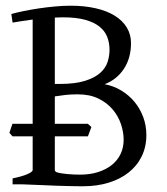

<svg xmlns="http://www.w3.org/2000/svg" viewBox="-20 -650 590 677"><path d="M201.7 -588.9Q194.8 -588.9 187.7 -588.6Q180.7 -588.4 173.3 -587.9V-354H189.9Q245.6 -354 280 -365Q314.5 -376 333.5 -393.1Q352.5 -410.2 359.4 -431.6Q366.2 -453.1 366.2 -474.1Q366.2 -498.5 358.2 -519.5Q350.1 -540.5 331.1 -555.9Q312 -571.3 280.5 -580.1Q249 -588.9 201.7 -588.9ZM290 -169.4H173.3V-50.8Q173.3 -46.9 177.7 -43.5Q186 -40.5 196.8 -38.8Q207.5 -37.1 218.8 -36.1Q230 -35.2 241.2 -34.7Q252.4 -34.2 262.2 -34.2Q297.4 -34.2 325.7 -43.2Q354 -52.2 374.3 -68.4Q394.5 -84.5 405.3 -107.2Q416 -129.9 416 -157.2Q416 -184.1 406.5 -212.4Q397 -240.7 377.2 -264.2Q357.4 -287.6 326.9 -302.5Q296.4 -317.4 253.9 -317.4Q230.5 -317.4 210.7 -315.2Q190.9 -313 173.3 -310.1V-213.4H290L302.2 -202.1ZM496.1 -173.8Q496.1 -132.3 479.7 -98.9Q463.4 -65.4 433.8 -42Q404.3 -18.6 363.3 -5.9Q322.3 6.8 272.9 6.8Q262.2 6.8 247.3 6.6Q232.4 6.3 215.3 5.9Q198.2 5.4 180.2 4.9Q162.1 4.4 145 3.4Q104.5 2 60.1 0H24.4V-21Q57.6 -27.8 76.4 -35.9Q95.2 -43.9 95.2 -50.8V-169.4H23.9L13.2 -181.6Q15.6 -189 18.3 -197.3Q21 -205.6 23.9 -213.4H95.2V-581.1Q76.7 -578.6 58.8 -575.9Q41 -573.2 24.4 -570.3L20 -600.6Q39.1 -606 64.2 -611.1Q89.4 -616.2 117.2 -620.4Q145 -624.5 173.8 -627.2Q202.6 -629.9 229 -629.9Q277.8 -629.9 317.4 -620.8Q356.9 -611.8 384.5 -594.7Q412.1 -577.6 427 -553.2Q441.9 -528.8 441.9 -498Q441.9 -445.3 417 -407.5Q392.1 -369.6 349.1 -353Q380.4 -347.2 407.2 -331.1Q434.1 -314.9 453.9 -291.3Q473.6 -267.6 484.9 -237.5Q496.1 -207.5 496.1 -173.8Z"/></svg>

Font: Gentium Plus Eur
Style: Regular
Weight: 400
Designer: J. Victor Gaultney, Annie Olsen, Iska Routamaa, Becca Hirsbrunner
Foundry: SIL International
Version: Version 5.000